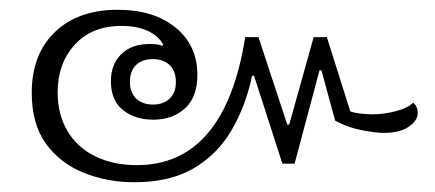

<svg xmlns="http://www.w3.org/2000/svg" viewBox="-20 -447 890 393"><path d="M255 -74Q199 -74 151 -93.5Q103 -113 74 -153Q45 -193 45 -257Q45 -336 92.5 -381.5Q140 -427 221 -427Q295 -427 339.5 -390.5Q384 -354 384 -294Q384 -248 358.5 -225Q333 -202 294 -202Q257 -202 232 -221.5Q207 -241 207 -281Q207 -315 228 -336Q249 -357 287 -357Q296 -357 302 -356Q308 -355 312 -353L314 -356Q304 -374 282 -384Q260 -394 229 -394Q168 -394 133 -355.5Q98 -317 98 -258Q98 -213 118 -179Q138 -145 175 -127Q212 -109 260 -109Q350 -109 405.5 -174.5Q461 -240 482 -371H509L568 -192H572L622 -371H649L697 -219Q705 -216 718 -214.5Q731 -213 742 -213Q766 -213 790.5 -219.5Q815 -226 826 -237Q831 -232 833 -227Q835 -222 835 -216Q835 -200 816.5 -187.5Q798 -175 766 -175Q749 -175 720.5 -180.5Q692 -186 666 -200L638 -303H634L583 -112H558L500 -292H496Q483 -230 454 -180.5Q425 -131 376.5 -102.5Q328 -74 255 -74ZM293 -233Q314 -233 327 -245Q340 -257 340 -279Q340 -302 327 -314Q314 -326 293 -326Q271 -326 258.5 -314Q246 -302 246 -279Q246 -257 259 -245Q272 -233 293 -233Z"/></svg>

Font: Noto Serif Thai Light
Style: Regular
Weight: 300
Version: Version 2.001